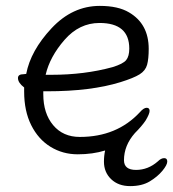

<svg xmlns="http://www.w3.org/2000/svg" viewBox="-20 -506 588 652"><path d="M155 -252Q267 -252 362 -278Q398 -289 408.5 -302Q419 -315 419 -341Q419 -428 318 -428Q249 -428 199 -370.5Q149 -313 135 -252ZM337 5Q295 18 244 18Q193 18 151.5 -7.5Q110 -33 86 -81Q62 -129 62 -195V-209Q41 -225 41 -241Q41 -254 60 -254L69 -255Q84 -334 155 -410Q226 -486 319 -486Q381 -486 418 -464Q485 -425 485 -340Q485 -306 479.5 -286Q474 -266 454 -253.5Q434 -241 389 -227Q289 -196 140 -196H127V-186Q127 -121 160.5 -81Q194 -41 251 -41Q377 -41 455 -125Q468 -140 478 -140Q488 -140 488 -129.5Q488 -119 474 -96Q461 -77 438 -54Q401 -12 401 38Q401 71 442 71Q483 71 516 42Q527 31 537.5 31Q548 31 548 42.5Q548 54 531.5 74Q515 94 488.5 110Q462 126 422 126Q382 126 357.5 102.5Q333 79 333 43Q333 23 337 5Z"/></svg>

Font: LXGW WenKai Lite
Style: Regular
Weight: 400
Designer: LXGW / Fontworks Inc.
Foundry: LXGW / Fontworks Inc.
Version: Version 1.511; March 25, 2025